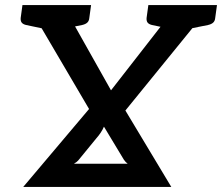

<svg xmlns="http://www.w3.org/2000/svg" viewBox="-20 -741 880 761"><path d="M72 0 333 -309 91 -721H211Q223 -721 229 -717Q235 -713 240 -703L420 -383L670 -704Q676 -713 683 -717Q690 -721 699 -721H817L477 -303L659 0ZM273 -92H486Q477 -99 471 -108L392 -239Q387 -227 379 -215Q371 -203 362 -193L290 -105Q285 -99 273 -92ZM647 -683 652 -721H726L722 -683ZM184 -692 188 -721H262L259 -692ZM668 -721 644 -629 582 -642Q570 -645 565 -651.5Q560 -658 561 -670L568 -721ZM840 -721 833 -670Q832 -658 825 -651.5Q818 -645 805 -642L740 -629V-721ZM169 -721 145 -629 83 -642Q71 -645 66 -651.5Q61 -658 62 -670L69 -721ZM341 -721 334 -670Q333 -658 326 -651.5Q319 -645 306 -642L241 -629V-721Z"/></svg>

Font: Aleo SemiBold
Style: Italic
Weight: 600
Italic angle: -7°
Designer: Alessio Laiso
Foundry: Alessio Laiso
Version: Version 2.001;gftools[0.9.29]